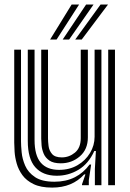

<svg xmlns="http://www.w3.org/2000/svg" viewBox="-20 -820 576 850"><path d="M211 10.5Q160.5 10.5 128.8 -4.9Q97 -20.2 79.2 -44.6Q61.5 -69 53.9 -96.4Q46.2 -123.8 44.6 -148.4Q43 -173 43 -188.2V-600H73V-194.2Q73 -175.8 75.8 -146.1Q78.5 -116.5 91.5 -86.5Q104.5 -56.5 135 -36Q165.5 -15.5 221 -15.5Q271.8 -15.5 310.8 -35.1Q349.8 -54.8 376.5 -91.5H383.5L373.2 -22.5V0H343.2L343 -4L358.2 -48H352.8Q299.8 10.5 211 10.5ZM459 0V-600H489V0ZM249 -97Q216.5 -97 198.8 -109.2Q181 -121.5 173.4 -139.6Q165.8 -157.8 164.1 -176Q162.5 -194.2 162.5 -206.2V-600H192.5V-208Q192.5 -193.5 195 -173.5Q197.5 -153.5 210.4 -138.4Q223.2 -123.2 253.8 -123.2Q286 -123.2 311.8 -144.4Q337.5 -165.5 337.5 -208.8V-600H369V-212Q369 -158.5 333.4 -127.8Q297.8 -97 249 -97ZM230 -42Q169 -42.5 136 -79.9Q103 -117.2 103 -196.2V-600H133V-200.2Q133 -132 160.4 -100Q187.8 -68 241.5 -68Q287.8 -68 323.1 -88.6Q358.5 -109.2 378.6 -142.8Q398.8 -176.2 398.8 -214.8V-600H429V0H400V-72L404.5 -151.5H397.5Q372 -95 327 -68.2Q282 -41.5 230 -42ZM201.8 -645 297.2 -800H330.2L230.5 -645ZM313 -645 425.2 -800H458.2L341.8 -645ZM257.5 -645 361.2 -800H394.2L286 -645Z"/></svg>

Font: Big Shoulders Inline Text Black
Style: Regular
Weight: 900
Designer: Patric King
Foundry: XO Type Co
Version: Version 1.000